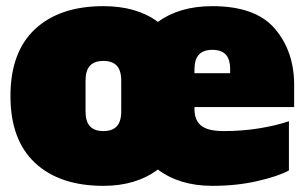

<svg xmlns="http://www.w3.org/2000/svg" viewBox="-20 -590 988 624"><path d="M612 -242V-236Q612 -199 634 -181.5Q656 -164 707 -164Q768 -164 823 -173Q878 -182 919 -196V-36Q884 -17 816.5 -1.5Q749 14 670 14Q564 14 493 -39Q422 14 316 14Q174 14 94 -60.5Q14 -135 14 -278Q14 -421 94 -495.5Q174 -570 316 -570Q424 -570 493 -519Q564 -570 670 -570Q811 -570 873.5 -496.5Q936 -423 936 -314V-242ZM612 -352H728V-364Q728 -398 713.5 -413Q699 -428 670 -428Q641 -428 626.5 -412.5Q612 -397 612 -364ZM374 -328Q374 -361 359.5 -376.5Q345 -392 316 -392Q287 -392 272.5 -376.5Q258 -361 258 -328V-228Q258 -195 272.5 -179.5Q287 -164 316 -164Q345 -164 359.5 -179.5Q374 -195 374 -228Z"/></svg>

Font: Alfa Slab One
Style: Regular
Weight: 400
Designer: JM Sole
Foundry: JM Sole
Version: Version 2.000